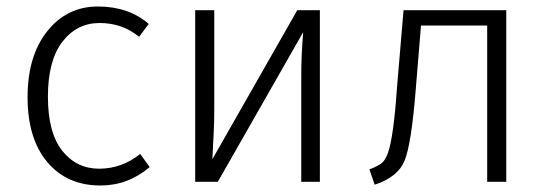

<svg xmlns="http://www.w3.org/2000/svg" viewBox="-20 -554 1668 585"><path d="M433.1 -481 403.8 -441.9Q353 -483.9 283.4 -483.9Q213.9 -483.9 169.9 -426.5Q126 -369.1 126 -259.5Q126 -149.9 169.4 -95Q212.9 -40 282 -40Q351.1 -40 407.2 -85L436 -44.9Q370.1 11.2 286.1 11.2Q184.1 11.2 124 -60.3Q64 -131.8 64 -257.8Q64 -383.8 124 -459Q184.1 -534.2 278.1 -534.2Q372.1 -534.2 433.1 -481Z M954.6 0H897.9V-324.2Q897.9 -387.2 903.8 -456.1L643.6 0H574.7V-522.9H632.8V-215.8Q632.8 -165 627 -68.8L885.7 -522.9H954.6Z M1522.5 -522.9V0H1464.4V-476.1H1262.7L1246.6 -279.8Q1233.4 -115.7 1212.9 -64.9Q1192.4 -14.2 1121.6 8.8L1105.5 -38.1Q1122.6 -43.9 1137.7 -53.2Q1152.8 -62.5 1161.6 -86.9Q1179.2 -135.3 1189.5 -286.1L1209.5 -522.9Z"/></svg>

Font: FiraSans-Light
Style: Regular
Weight: 300
Designer: Carrois Corporate & Edenspiekermann AG
Foundry: Carrois Corporate GbR & Edenspiekermann AG
Version: Version 3.106;PS 003.106;hotconv 1.0.70;makeotf.lib2.5.58329